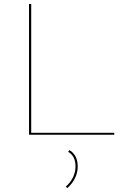

<svg xmlns="http://www.w3.org/2000/svg" viewBox="-20 -678 624 966"><path d="M555 -10V0H126V-658H137V-10ZM371 160Q371 190 357.5 218Q344 246 319 268L311 261Q334 241 347 214.5Q360 188 360 160Q360 107 323 86L329 77Q371 102 371 160Z"/></svg>

Font: Ysabeau SC Hairline
Style: Regular
Weight: 100
Designer: Christian Thalmann (Catharsis Fonts)
Version: Version 0.003